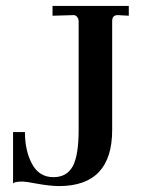

<svg xmlns="http://www.w3.org/2000/svg" viewBox="-20 -617 495 647"><path d="M179 10Q148 10 99 1Q68 -5 59 -5H51Q30 -5 24 1V-172H64Q64 -109 88 -64.5Q112 -20 160 -20Q205 -20 225 -56.5Q245 -93 245 -179V-545Q245 -554 239.5 -560.5Q234 -567 226 -566L157 -564V-597H414V-564L378 -566H376Q358 -566 358 -546V-179Q358 10 179 10Z"/></svg>

Font: UnnaMedium
Style: Regular
Weight: 500
Designer: Jorge de Buen Unna
Foundry: Omnibus-Type
Version: Version 2.008;hotconv 1.0.109;makeotfexe 2.5.65596